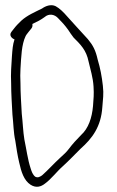

<svg xmlns="http://www.w3.org/2000/svg" viewBox="-20 -625 450 741"><path d="M23 -304C23 -263 26 -222 28 -183C32 -148 32 -113 39 -82C43 -54 48 -23 54 2C62 38 72 71 98 88C120 102 139 95 153 84C177 67 200 36 223 16C246 -5 263 -23 291 -51C335 -90 370 -135 375 -212C377 -243 381 -260 377 -294C373 -330 367 -362 357 -395C349 -431 339 -450 319 -474C291 -505 260 -538 238 -563C226 -577 210 -593 195 -601C177 -610 156 -602 142 -592C114 -578 85 -566 62 -545L47 -530C43 -526 39 -521 35 -516L24 -502C14 -489 25 -477 36 -473C29 -452 28 -434 26 -407C24 -375 21 -341 23 -304ZM59 -304C58 -324 58 -342 59 -359C62 -406 63 -453 79 -486C82 -492 87 -497 92 -504L101 -515C105 -520 106 -525 105 -532L106 -533L130 -545C139 -550 145 -554 152 -559C169 -574 191 -570 205 -554C219 -540 230 -528 243 -510C249 -501 256 -490 264 -480C291 -453 313 -432 322 -387C329 -356 339 -326 341 -291C343 -259 341 -245 339 -216C335 -170 321 -129 293 -104C276 -87 258 -67 247 -52C236 -37 225 -28 211 -15C189 5 164 33 142 52C133 58 126 62 116 57C106 49 102 37 98 24C87 -9 82 -49 74 -87C69 -117 68 -152 64 -186C62 -224 59 -265 59 -304Z"/></svg>

Font: Stray Cat
Style: SuCn
Weight: 400
Version: Version 1.0